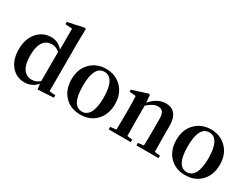

<svg xmlns="http://www.w3.org/2000/svg" viewBox="-63 -1435 2704 2066"><g transform="rotate(30 1288.5 -401.5)"><path d="M270 16Q170 16 106 -59Q41 -135 41 -262Q41 -395 111 -474Q178 -551 283 -551Q368 -551 427 -481V-741L341 -748V-776L543 -819L557 -810L554 -652V-37L629 -31V0L432 11L425 -56Q362 16 270 16ZM325 -48Q379 -48 422 -88V-450Q377 -488 327 -488Q262 -488 224 -440Q181 -383 181 -268Q181 -154 222 -98Q259 -48 325 -48Z M771 -59Q694 -137 694 -269Q694 -399 774 -477Q850 -551 964 -551Q1078 -551 1153 -478Q1234 -399 1234 -269Q1234 -137 1156 -59Q1082 16 963.5 16Q845 16 771 -59ZM964 -21Q1026 -21 1059 -82Q1093 -145 1093 -267.5Q1093 -390 1059 -453Q1026 -514 964 -514Q835 -514 835 -268Q835 -21 964 -21Z M1311 0V-31L1384 -40Q1386 -154 1386 -235V-307Q1386 -392 1382 -456L1303 -464V-489L1495 -550L1509 -541L1516 -450Q1603 -551 1706 -551Q1779 -551 1818 -504Q1859 -455 1859 -357V-235Q1859 -153 1861 -39L1929 -31V0H1655V-31L1725 -40Q1728 -124 1728 -235V-363Q1728 -427 1709 -454Q1690 -480 1649 -480Q1589 -480 1518 -415V-235Q1518 -153 1520 -39L1585 -31V0Z M2074 -59Q1997 -137 1997 -269Q1997 -399 2077 -477Q2153 -551 2267 -551Q2381 -551 2456 -478Q2537 -399 2537 -269Q2537 -137 2459 -59Q2385 16 2266.5 16Q2148 16 2074 -59ZM2267 -21Q2329 -21 2362 -82Q2396 -145 2396 -267.5Q2396 -390 2362 -453Q2329 -514 2267 -514Q2138 -514 2138 -268Q2138 -21 2267 -21Z"/></g></svg>

Font: GenRyuMin TW B
Style: Regular
Weight: 700
Version: Version 1.501;PS 1;hotconv 16.6.51;makeotf.lib2.5.65220